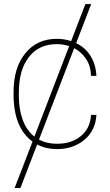

<svg xmlns="http://www.w3.org/2000/svg" viewBox="-20 -731 547 954"><path d="M263.2 -16.6Q335 -16.6 381.6 -54.7Q428.2 -92.8 432.6 -160.2H459Q455.1 -83.5 399.9 -36.9Q344.7 9.8 263.2 9.8Q208.5 9.8 164.6 -13.2L81.5 203.1H52.7L141.6 -27.3Q47.4 -96.7 47.4 -261.2V-274.4Q47.4 -394.5 105.7 -466.3Q164.1 -538.1 262.2 -538.1Q298.8 -538.1 333.5 -526.9L404.3 -710.9H433.1L358.4 -516.6Q403.8 -494.6 429.9 -452.9Q456.1 -411.1 459 -354H432.6Q430.2 -404.8 407 -439Q383.8 -473.1 348.6 -491.7L173.8 -37.6Q211.9 -16.6 263.2 -16.6ZM73.7 -253.9Q73.7 -189 92.5 -136.5Q111.3 -84 150.9 -52.2L323.7 -502Q293.5 -511.7 262.2 -511.7Q173.8 -511.7 123.8 -448Q73.7 -384.3 73.7 -271Z"/></svg>

Font: Roboto Thin
Style: Regular
Weight: 250
Designer: Google
Version: Version 2.134; 2016